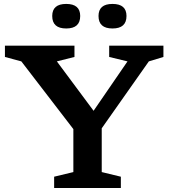

<svg xmlns="http://www.w3.org/2000/svg" viewBox="-20 -934 848 954"><path d="M86 -629 4.5 -651V-707H350V-651L262.5 -629L445 -383.5L613.5 -629L522.5 -651V-707H792V-651L719.5 -629L485.5 -296.5V-79L580.5 -56V0H249V-56L344.5 -79V-292.5ZM309 -792.5Q239.5 -792.5 239.5 -854.5Q239.5 -914.5 309 -914.5Q378.5 -914.5 378.5 -854.5Q378.5 -792.5 309 -792.5ZM539 -792.5Q469.5 -792.5 469.5 -854.5Q469.5 -914.5 539 -914.5Q608.5 -914.5 608.5 -854.5Q608.5 -792.5 539 -792.5Z"/></svg>

Font: Newsreader 6pt Medium
Style: Regular
Weight: 500
Designer: Hugues Gentile
Foundry: Production Type
Version: Version 1.003; ttfautohint (v1.8.3)